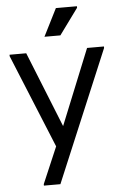

<svg xmlns="http://www.w3.org/2000/svg" viewBox="-61 -766 638 1009"><g transform="rotate(-5 258.0 -262.0)"><path d="M129 200V192L211 0L241 -64L418 -501H507V-493L216 200ZM211 0 9 -493V-501H97L270 -70V0ZM200 -579 273 -724H384V-716L284 -579Z"/></g></svg>

Font: Fustat Medium
Style: Regular
Weight: 500
Designer: Mohamed Gaber, Khaled Hosny, Laura Garcia Mut
Foundry: Kief Type Foundry, Alif Type Foundry, Hard Type Foundry
Version: Version 1.007